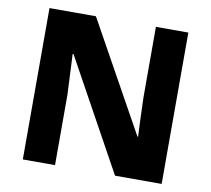

<svg xmlns="http://www.w3.org/2000/svg" viewBox="-79 -803 981 892"><g transform="rotate(10 411.5 -357.0)"><path d="M739 0H519L231 -523H227Q229 -480 231.5 -427.5Q234 -375 236 -330V0H84V-714H303L590 -197H593Q591 -240 589 -289.5Q587 -339 586 -383V-714H739Z"/></g></svg>

Font: Noto Sans Bengali ExtraBold
Style: Regular
Weight: 800
Designer: Jelle Bosma - Monotype Design Team
Foundry: Monotype Imaging Inc.
Version: Version 2.003; ttfautohint (v1.8.4.7-5d5b)